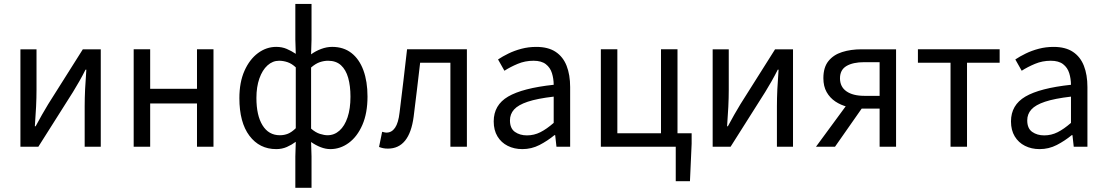

<svg xmlns="http://www.w3.org/2000/svg" viewBox="-20 -732 5517 958"><path d="M81.9 0V-486H162.2V-284.1Q162.2 -244.1 160 -198.9Q157.7 -153.8 153.9 -102.1H157.9Q172.3 -128.8 189.5 -159.5Q206.8 -190.2 220.5 -212.2L393.3 -486H482.8V0H402.5V-202.5Q402.5 -241.3 404.6 -286.7Q406.8 -332.2 410.8 -384.5H406.8Q393.1 -357 375.8 -326.5Q358.6 -296.1 344.2 -273.1L171.4 0Z M647 0V-486.1H729.3V-288.8H962.9V-486.1H1045.2V0H962.9V-215.9H729.3V0Z M1453.6 205.1V48.6L1455.8 -24.5Q1435.6 -9.4 1411.3 1.3Q1387 12 1358.3 12Q1274.7 12 1224.5 -54.7Q1174.4 -121.4 1174.4 -242.4Q1174.4 -321.3 1199.7 -378.5Q1225.1 -435.7 1267 -466.9Q1309 -498.1 1358.3 -498.1Q1387 -498.1 1410.4 -488.1Q1433.8 -478.1 1455.8 -463.4L1453.6 -534.7V-712.4H1534.4V-534.7L1532.2 -460.9Q1555.1 -477.6 1582.6 -487.8Q1610 -498.1 1637.3 -498.1Q1694.2 -498.1 1733.5 -467.5Q1772.7 -437 1793.2 -381.3Q1813.7 -325.5 1813.7 -250.4Q1813.7 -167.6 1788.2 -109Q1762.7 -50.4 1720.4 -19.2Q1678.1 12 1628.3 12Q1605 12 1580.3 2.5Q1555.6 -7 1532.2 -23.4L1534.4 48.6V205.1ZM1376.5 -57.2Q1398 -57.2 1416.8 -64.8Q1435.5 -72.4 1455.8 -92.2V-395.9Q1435.7 -414.7 1414.5 -421.8Q1393.3 -428.9 1372.5 -428.9Q1340.4 -428.9 1314.7 -405.7Q1289 -382.5 1274.2 -340.5Q1259.4 -298.5 1259.4 -243.2Q1259.4 -155.9 1290 -106.6Q1320.5 -57.2 1376.5 -57.2ZM1614.1 -57.2Q1647.9 -57.2 1673.8 -80.3Q1699.7 -103.3 1714.2 -146.5Q1728.7 -189.7 1728.7 -249.7Q1728.7 -303.3 1717.3 -343.7Q1705.8 -384 1681.3 -406.5Q1656.7 -428.9 1616.9 -428.9Q1596.9 -428.9 1575.9 -421.9Q1555 -414.9 1532.2 -395.2V-90.2Q1554.6 -70.8 1576.3 -64Q1598.1 -57.2 1614.1 -57.2Z M1915.5 9.5Q1902.2 9.5 1892 7.4Q1881.9 5.4 1871.3 1.3L1886.7 -74.4Q1892 -73.4 1897.3 -71.9Q1902.5 -70.4 1908.9 -70.4Q1934.5 -70.4 1951.1 -94.5Q1967.8 -118.6 1973.7 -170.7Q1983.7 -249.2 1992.8 -328.2Q2001.8 -407.1 2011.1 -486.1H2309.6V0H2227.3V-419.1H2076.3Q2068.4 -352.4 2060.5 -284.8Q2052.6 -217.2 2044 -150.1Q2033.5 -70.5 2001.4 -30.5Q1969.2 9.5 1915.5 9.5Z M2586.3 12Q2545.6 12 2513.2 -4.3Q2480.8 -20.5 2462.1 -51.5Q2443.4 -82.4 2443.4 -126.2Q2443.4 -208 2515.4 -250.2Q2587.4 -292.3 2742.7 -309Q2742.5 -339.5 2734 -367Q2725.5 -394.6 2703.5 -411.7Q2681.4 -428.9 2641.9 -428.9Q2600.1 -428.9 2563.1 -413.4Q2526 -397.9 2496.9 -379L2465 -435.4Q2487.3 -450.4 2517 -464.9Q2546.7 -479.4 2581.9 -488.7Q2617.1 -498 2656.1 -498Q2715.2 -498 2752.4 -473.3Q2789.6 -448.6 2807.2 -403.6Q2824.8 -358.6 2824.8 -297.7V0H2756.5L2750.1 -57.9H2746.8Q2711.7 -29.1 2671.8 -8.5Q2631.9 12 2586.3 12ZM2609.2 -56.5Q2644.6 -56.5 2676.1 -72.3Q2707.6 -88.1 2742.7 -118.9V-249.9Q2661 -240.4 2613.3 -224.5Q2565.6 -208.6 2545 -185.6Q2524.5 -162.7 2524.5 -131.5Q2524.5 -91.2 2549.3 -73.8Q2574.1 -56.5 2609.2 -56.5Z M3351.7 172V0H2978V-486.1H3060.3V-67H3278.1V-486.1H3360.4V-67H3431V-14.9L3422.6 172Z M3535.9 0V-486H3616.2V-284.1Q3616.2 -244.1 3614 -198.9Q3611.7 -153.8 3607.9 -102.1H3611.9Q3626.3 -128.8 3643.5 -159.5Q3660.8 -190.2 3674.5 -212.2L3847.3 -486H3936.8V0H3856.5V-202.5Q3856.5 -241.3 3858.6 -286.7Q3860.8 -332.2 3864.8 -384.5H3860.8Q3847.1 -357 3829.8 -326.5Q3812.6 -296.1 3798.2 -273.1L3625.4 0Z M4368.9 0V-190.2H4278.5Q4242.9 -190.2 4209 -198.9Q4175.1 -207.5 4148 -225.6Q4120.8 -243.8 4104.5 -272.6Q4088.3 -301.5 4088.3 -342Q4088.3 -395.8 4113.4 -427.1Q4138.5 -458.5 4181.6 -472.2Q4224.7 -486 4279.1 -486H4451V0ZM4292.8 -253.8H4368.9V-421.8H4292.8Q4235.9 -421.8 4203.5 -402.6Q4171.2 -383.4 4171.2 -341.4Q4171.2 -298.8 4203.5 -276.3Q4235.9 -253.8 4292.8 -253.8ZM4051.5 0 4221.4 -231.2 4290.3 -205.7 4146.4 0Z M4722.8 0V-419.1H4560V-486.1H4967.8V-419.1H4805V0Z M5167.3 12Q5126.6 12 5094.2 -4.3Q5061.8 -20.5 5043.1 -51.5Q5024.4 -82.4 5024.4 -126.2Q5024.4 -208 5096.4 -250.2Q5168.4 -292.3 5323.7 -309Q5323.5 -339.5 5315 -367Q5306.5 -394.6 5284.5 -411.7Q5262.4 -428.9 5222.9 -428.9Q5181.1 -428.9 5144.1 -413.4Q5107 -397.9 5077.9 -379L5046 -435.4Q5068.3 -450.4 5098 -464.9Q5127.7 -479.4 5162.9 -488.7Q5198.1 -498 5237.1 -498Q5296.2 -498 5333.4 -473.3Q5370.6 -448.6 5388.2 -403.6Q5405.8 -358.6 5405.8 -297.7V0H5337.5L5331.1 -57.9H5327.8Q5292.7 -29.1 5252.8 -8.5Q5212.9 12 5167.3 12ZM5190.2 -56.5Q5225.6 -56.5 5257.1 -72.3Q5288.6 -88.1 5323.7 -118.9V-249.9Q5242 -240.4 5194.3 -224.5Q5146.6 -208.6 5126 -185.6Q5105.5 -162.7 5105.5 -131.5Q5105.5 -91.2 5130.3 -73.8Q5155.1 -56.5 5190.2 -56.5Z"/></svg>

Font: SourceSans3VF
Style: Regular
Weight: 200
Designer: Paul D. Hunt
Foundry: Adobe
Version: Version 3.052;hotconv 1.1.0;makeotfexe 2.6.0